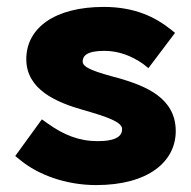

<svg xmlns="http://www.w3.org/2000/svg" viewBox="-20 -523 551 555"><path d="M39 -60C90 -18 170 12 258 12C409 12 488 -56 488 -144C488 -240 401 -274 327 -296C255 -315 219 -327 219 -345C219 -361 230 -376 282 -376C322 -376 360 -362 394 -338L409 -326L486 -428L471 -440C429 -473 370 -503 280 -503C138 -503 56 -442 56 -352C56 -264 143 -227 221 -205C291 -185 333 -170 333 -150C333 -131 318 -115 262 -115C209 -115 164 -133 118 -166L101 -178L24 -72Z"/></svg>

Font: Falling Sky
Style: ExBd
Weight: 400
Designer: Paul D. Hunt
Foundry: Adobe Systems Incorporated
Version: Version 1.02